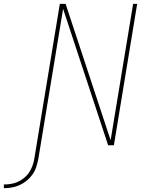

<svg xmlns="http://www.w3.org/2000/svg" viewBox="-147 -755 767 998"><path d="M-127 223V204Q-109 204 -90.5 201Q-72 198 -55 190.5Q-38 183 -22 170Q-6 157 4.5 141Q15 125 21.5 107.5Q28 90 31 72L164 -735H194L428 -26L545 -735H566L445 0H415L181 -709L52 72Q48 92 41.5 112.5Q35 133 22.5 151Q10 169 -7.5 183.5Q-25 198 -45 207Q-65 216 -85.5 219.5Q-106 223 -127 223Z"/></svg>

Font: Iosevka Aile Thin
Style: Italic
Weight: 100
Italic angle: -9°
Designer: Belleve Invis
Foundry: Belleve Invis
Version: Version 31.1.0; ttfautohint (v1.8.4)